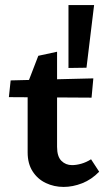

<svg xmlns="http://www.w3.org/2000/svg" viewBox="-20 -730 424 757"><path d="M231 7Q193 7 160.5 -8.5Q128 -24 108.5 -54.5Q89 -85 89 -129V-401L131 -510L205 -526V-391V-373V-151Q205 -113 222 -96Q239 -79 264 -79Q281 -79 300.5 -84.5Q320 -90 339 -102L371 -53Q341 -22 304 -7.5Q267 7 231 7ZM341 -345 15 -347 22 -413 348 -421ZM321 -463 250 -462V-710H351Z"/></svg>

Font: Ysabeau Office
Style: Bold
Weight: 700
Designer: Christian Thalmann (Catharsis Fonts)
Version: Version 2.001;gftools[0.9.30]; featfreeze: tnum,lnum,ss02